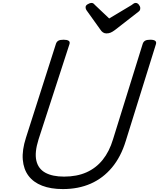

<svg xmlns="http://www.w3.org/2000/svg" viewBox="-20 -1271 1085 1310"><path d="M409 19Q327 19 267.5 -4Q208 -27 174.5 -71.5Q141 -116 135.5 -181.5Q130 -247 157 -331L362 -973Q367 -987 378.5 -993.5Q390 -1000 414 -1000Q437 -1000 448 -993Q459 -986 454 -970L243 -320Q215 -231 228 -175Q241 -119 289.5 -92.5Q338 -66 417 -66Q504 -66 569.5 -95Q635 -124 680.5 -180.5Q726 -237 751 -320L954 -973Q959 -987 970.5 -993.5Q982 -1000 1005 -1000Q1053 -1000 1044 -970L838 -309Q805 -201 744 -128Q683 -55 599 -18Q515 19 409 19ZM906 -1251Q918 -1251 927.5 -1239Q937 -1227 937 -1216Q937 -1206 934 -1201Q931 -1196 926 -1192L764 -1066Q748 -1054 735 -1048.5Q722 -1043 706 -1043Q693 -1043 682.5 -1050Q672 -1057 664 -1070L571 -1200Q566 -1208 565 -1213Q564 -1218 564 -1222Q564 -1234 579 -1242.5Q594 -1251 603 -1251Q614 -1251 619 -1246Q624 -1241 630 -1235L725 -1145L877 -1236Q883 -1240 890 -1245.5Q897 -1251 906 -1251Z"/></svg>

Font: Playwrite CZ
Style: Regular
Weight: 400
Designer: Veronika Burian, José Scaglione
Foundry: TypeTogether
Version: Version 1.002